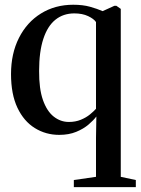

<svg xmlns="http://www.w3.org/2000/svg" viewBox="-20 -558 593 810"><path d="M291.5 231.5V201.5L385 188V23L386.5 -66.5Q375 -51 353.8 -32.8Q332.5 -14.5 301.5 -1.8Q270.5 11 230 11Q173 11 126.8 -17.8Q80.5 -46.5 53.5 -103.5Q26.5 -160.5 26.5 -245.5Q26.5 -332 60 -398.2Q93.5 -464.5 153 -501.2Q212.5 -538 289 -538Q329.5 -538 359.8 -529.5Q390 -521 413 -511L462.5 -533.5H471L489.5 -520.5V188L553 201.5V231.5ZM270.5 -43.5Q298.5 -43.5 321 -52.8Q343.5 -62 359.5 -75.2Q375.5 -88.5 385 -99V-465Q376 -478.5 351.8 -490Q327.5 -501.5 293.5 -501.5Q247 -501.5 213.8 -474.8Q180.5 -448 162.8 -394Q145 -340 145 -259Q144.5 -183.5 161.2 -136Q178 -88.5 206.8 -66Q235.5 -43.5 270.5 -43.5Z"/></svg>

Font: Merriweather 96pt Medium
Style: Regular
Weight: 500
Version: Version 2.100